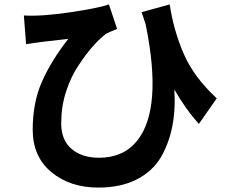

<svg xmlns="http://www.w3.org/2000/svg" viewBox="-20 -785 1040 869"><path d="M289 -609Q165 -596 98 -585L88 -715Q165 -710 295 -729Q425 -748 473 -765L510 -654Q470 -638 460 -632Q398 -585 334 -487Q300 -436 278.5 -369Q257 -302 257 -226.5Q257 -151 304 -111Q351 -71 428 -71Q537 -71 599 -146Q718 -291 639 -676L621 -730L748 -765Q766 -646 812 -540.5Q858 -435 961 -340L880 -224Q820 -291 769 -380Q781 -199 708 -73Q670 -9 598 27.5Q526 64 425 64Q297 64 212.5 -6Q128 -76 128 -198Q128 -320 169.5 -414.5Q211 -509 289 -609Z"/></svg>

Font: Swei Fan Sans CJK TC
Style: Bold
Weight: 700
Version: Version 2.130